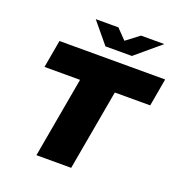

<svg xmlns="http://www.w3.org/2000/svg" viewBox="-154 -1016 1079 1147"><g transform="rotate(20 386.0 -442.5)"><path d="M695 -885H547L464 -822L403 -885H259L369 -752H537ZM204 0H425L516 -512H741L772 -688H100L69 -512H295Z"/></g></svg>

Font: Archivo Black
Style: Italic
Weight: 900
Italic angle: -10°
Designer: Hector Gatti
Foundry: Omnibus-Type
Version: Version 2.001